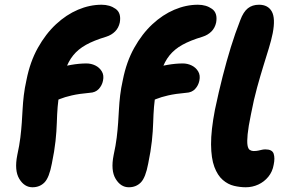

<svg xmlns="http://www.w3.org/2000/svg" viewBox="-20 -780 1219 811"><path d="M117 11Q83 11 61.5 -24.5Q40 -60 53 -125Q62 -166 66 -199Q70 -232 72 -261.5Q74 -291 75.5 -319Q77 -347 80.5 -377Q84 -407 92 -443Q107 -519 140 -578Q173 -637 216.5 -677.5Q260 -718 309.5 -739Q359 -760 409 -760Q444 -760 468.5 -742.5Q493 -725 486 -685Q481 -662 466 -647Q451 -632 429 -625Q376 -609 343 -590.5Q310 -572 289 -546Q268 -520 255.5 -482.5Q243 -445 232 -391Q226 -360 223.5 -328.5Q221 -297 220 -261.5Q219 -226 214.5 -184Q210 -142 199 -89Q188 -30 168 -9.5Q148 11 117 11ZM176 -343Q148 -343 130 -358Q112 -373 116 -398Q123 -428 146 -451.5Q169 -475 203 -487Q246 -500 280.5 -506Q315 -512 345 -512Q365 -512 382.5 -503.5Q400 -495 410 -478.5Q420 -462 415 -439Q411 -419 397 -404Q383 -389 359 -388Q314 -384 283.5 -377Q253 -370 233.5 -362Q214 -354 200 -348.5Q186 -343 176 -343ZM524 11Q490 11 468.5 -24.5Q447 -60 460 -125Q469 -166 473 -199Q477 -232 479 -261.5Q481 -291 482.5 -319Q484 -347 487.5 -377Q491 -407 499 -443Q514 -519 547 -578Q580 -637 623.5 -677.5Q667 -718 716.5 -739Q766 -760 816 -760Q851 -760 875.5 -742.5Q900 -725 893 -685Q888 -662 873 -647Q858 -632 836 -625Q783 -609 750 -590.5Q717 -572 696 -546Q675 -520 662.5 -482.5Q650 -445 639 -391Q633 -360 630.5 -328.5Q628 -297 627 -261.5Q626 -226 621.5 -184Q617 -142 606 -89Q595 -30 575 -9.5Q555 11 524 11ZM583 -343Q555 -343 537 -358Q519 -373 523 -398Q530 -428 553 -451.5Q576 -475 610 -487Q653 -500 687.5 -506Q722 -512 752 -512Q772 -512 789.5 -503.5Q807 -495 817 -478.5Q827 -462 822 -439Q818 -419 804 -404Q790 -389 766 -388Q721 -384 690.5 -377Q660 -370 640.5 -362Q621 -354 607 -348.5Q593 -343 583 -343ZM1018 11Q994 11 968.5 5Q943 -1 921 -20Q899 -39 885.5 -75Q872 -111 871.5 -170Q871 -229 888 -317Q904 -393 920.5 -457.5Q937 -522 955 -580.5Q973 -639 995 -695Q1008 -730 1027 -745Q1046 -760 1074 -760Q1112 -760 1128 -731.5Q1144 -703 1132 -640Q1126 -610 1115.5 -576Q1105 -542 1092.5 -501.5Q1080 -461 1066 -410.5Q1052 -360 1040 -297Q1029 -244 1026 -213Q1023 -182 1025.5 -166.5Q1028 -151 1035.5 -146.5Q1043 -142 1051 -142Q1063 -142 1071.5 -144Q1080 -146 1087 -147.5Q1094 -149 1101 -149Q1130 -149 1136 -130.5Q1142 -112 1136 -84Q1131 -55 1113.5 -33.5Q1096 -12 1071 -0.5Q1046 11 1018 11Z"/></svg>

Font: Shantell Sans
Style: Bold Italic
Weight: 700
Italic angle: -11°
Designer: Stephen Nixon, Anya Danilova, Shantell Martin
Foundry: Arrow Type
Version: Version 1.011;[c5ecc13dd]